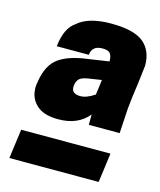

<svg xmlns="http://www.w3.org/2000/svg" viewBox="-96 -863 626 752"><g transform="rotate(15 216.5 -487.0)"><path d="M158 -377Q105 -377 77 -398Q49 -419 42 -453L40 -472Q40 -485 43 -499Q54 -569 94.5 -597.5Q135 -626 208 -635L294 -648Q294 -670 286 -680Q278 -690 255 -690Q212 -690 209 -652H79Q87 -727 127 -754Q171 -793 262 -793Q355 -793 394 -761Q433 -729 433 -668L424 -592Q415 -532 411 -488L405 -387H280V-429Q238 -377 158 -377ZM375 -181H13L29 -300H391ZM218 -487Q244 -487 276 -509L284 -570Q256 -566 229 -561.5Q202 -557 193 -546Q184 -535 183 -515Q183 -487 218 -487Z"/></g></svg>

Font: Tanohe Sans
Style: Bold Italic
Weight: 700
Designer: Village Type and Design LLC & Cristiano Sobral
Foundry: Cooper Hewitt Smithsonian Design Museum
Version: Version 1.00;September 29, 2021;FontCreator 13.0.0.2655 64-b